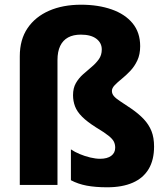

<svg xmlns="http://www.w3.org/2000/svg" viewBox="-20 -785 704 815"><path d="M575 -589Q575 -554 563 -528.5Q551 -503 533 -484Q515 -465 497 -450.5Q479 -436 467 -423.5Q455 -411 455 -399Q455 -387 463.5 -377Q472 -367 490.5 -355Q509 -343 537 -324Q569 -302 590.5 -279Q612 -256 623 -228.5Q634 -201 634 -163Q634 -106 611 -67.5Q588 -29 543.5 -9.5Q499 10 435 10Q385 10 348 3Q311 -4 281 -20V-151Q297 -140 318.5 -131Q340 -122 363 -116.5Q386 -111 405 -111Q435 -111 452 -123.5Q469 -136 469 -158Q469 -172 463.5 -183.5Q458 -195 440.5 -209Q423 -223 388 -244Q350 -268 328.5 -289.5Q307 -311 298.5 -333.5Q290 -356 290 -381Q290 -411 302 -432Q314 -453 332.5 -469.5Q351 -486 369 -501Q387 -516 399.5 -533.5Q412 -551 412 -575Q412 -603 389 -620.5Q366 -638 323 -638Q291 -638 269 -626Q247 -614 235.5 -590Q224 -566 224 -530V0H64V-546Q64 -617 97 -665.5Q130 -714 188.5 -739.5Q247 -765 324 -765Q397 -765 454 -745Q511 -725 543 -686Q575 -647 575 -589Z"/></svg>

Font: Noto Sans Khmer SemiCondensed ExtraBold
Style: Regular
Weight: 800
Width: 4
Designer: Danh Hong and the Monotype Design Team
Foundry: Monotype Imaging Inc.
Version: Version 2.004